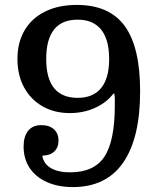

<svg xmlns="http://www.w3.org/2000/svg" viewBox="-20 -751 646 781"><path d="M445 -370H441Q413 -333 366 -312Q319 -291 264 -291Q201 -291 153 -318.5Q105 -346 78 -395.5Q51 -445 51 -511Q51 -579 80.5 -628.5Q110 -678 164.5 -704.5Q219 -731 292 -731Q425 -731 487.5 -645Q550 -559 550 -380Q550 -189 481 -89.5Q412 10 276 10Q216 10 170.5 -10.5Q125 -31 100.5 -68Q76 -105 76 -155Q76 -196 94.5 -219Q113 -242 148 -242Q181 -242 199.5 -225Q218 -208 218 -179Q218 -151 200.5 -134.5Q183 -118 152 -118Q157 -85 186.5 -67.5Q216 -50 265 -50Q363 -50 405 -114Q447 -178 447 -323Q447 -340 447 -349.5Q447 -359 445 -370ZM168 -511Q168 -353 296 -353Q359 -353 391.5 -393Q424 -433 424 -511Q424 -590 391.5 -630.5Q359 -671 296 -671Q168 -671 168 -511Z"/></svg>

Font: Domine Medium
Style: Regular
Weight: 500
Designer: Pablo Impallari, Rodrigo Fuenzalida, Brenda Gallo
Foundry: Pablo Impallari, Rodrigo Fuenzalida, Brenda Gallo
Version: Version 2.000